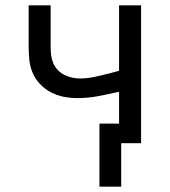

<svg xmlns="http://www.w3.org/2000/svg" viewBox="-20 -540 640 724"><path d="M355 164V-74H429V-194Q390 -185 350.5 -177.5Q311 -170 271 -170Q246 -170 220.5 -175Q195 -180 172 -192Q149 -204 131 -223Q113 -242 103 -265.5Q93 -289 90.5 -315Q88 -341 88 -366V-520H171V-366Q171 -350 172.5 -334.5Q174 -319 180 -304Q186 -289 196.5 -277.5Q207 -266 221 -258.5Q235 -251 251 -247.5Q267 -244 282 -244Q301 -244 319.5 -247Q338 -250 356.5 -254.5Q375 -259 393 -263.5Q411 -268 429 -273V-520H512V0H437V164Z"/></svg>

Font: Zed Mono Extended
Style: Regular
Weight: 400
Width: 7
Monospace: yes
Designer: Belleve Invis
Foundry: Belleve Invis
Version: Version 1.0.0; ttfautohint (v1.8.4)